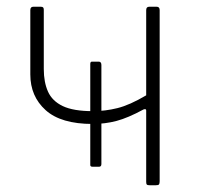

<svg xmlns="http://www.w3.org/2000/svg" viewBox="-20 -550 589 570"><path d="M255 -182Q161 -182 115.5 -223Q70 -264 70 -329V-520Q70 -530 79 -530H101Q106 -530 108 -528Q110 -526 110 -521V-345Q110 -306 122.5 -278Q135 -250 166.5 -235Q198 -220 256 -220Q292 -220 328.5 -229Q365 -238 414 -267V-222Q414 -228 406 -225Q360 -200 326 -191Q292 -182 255 -182ZM255 -55Q248 -55 248 -60V-360Q248 -363 249 -365Q250 -367 253 -367H273Q281 -367 281 -357V-63Q281 -55 274 -55ZM425 0Q418 0 416 -2Q414 -4 414 -10V-520Q414 -530 423 -530H445Q454 -530 454 -520V-12Q454 -5 452 -2.5Q450 0 442 0Z"/></svg>

Font: Libre Franklin Thin
Style: Regular
Weight: 100
Designer: Pablo Impallari, Rodrigo Fuenzalida, Nhung Nguyen
Foundry: Impallari Type
Version: Version 3.000